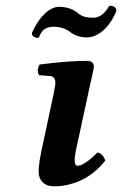

<svg xmlns="http://www.w3.org/2000/svg" viewBox="-20 -652 433 682"><path d="M313 -588.9Q345.7 -590.8 368.2 -631.8Q389.6 -631.8 393.1 -617.2Q393.6 -614.3 393.1 -611.8Q362.8 -542 313 -523.4Q300.3 -519 289.1 -519Q252 -519.5 227.1 -540Q202.6 -556.6 171.4 -557.1Q142.1 -557.1 128.4 -538.6Q122.1 -529.3 116.7 -517.1Q92.3 -519 93.3 -535.2Q125 -604.5 168.5 -623.5Q179.7 -627.9 189.5 -627.9Q232.4 -627.4 259.8 -603Q276.4 -588.9 313 -588.9ZM293.5 -320.3 251 -124Q237.8 -64 254.9 -63Q272.9 -63 306.2 -91.3Q316.9 -100.6 325.2 -109.9Q341.8 -109.9 353 -85Q354 -83 354 -82Q292 -2.4 193.8 8.8Q181.2 10.3 168.9 9.8Q131.8 8.3 120.1 -22.9Q112.3 -46.4 127 -115.2L170.9 -320.8Q176.8 -348.6 176.8 -361.3Q174.8 -379.4 159.2 -381.8L119.1 -384.8Q109.9 -398.4 118.2 -418.5Q119.6 -421.4 121.1 -422.9Q223.1 -436 293 -436Q312.5 -434.1 313.5 -415Q313.5 -408.7 295.4 -330.1Q294.4 -324.7 293.5 -320.3Z"/></svg>

Font: Linux Libertine Capitals O
Style: Bold Italic Samll Caps
Weight: 400
Italic angle: -12°
Designer: Philipp H. Poll
Foundry: Philipp H. Poll
Version: Version 5.0.4